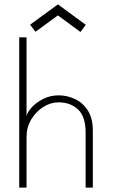

<svg xmlns="http://www.w3.org/2000/svg" viewBox="-20 -859 525 879"><path d="M249 -422.5Q286.5 -422.5 322.5 -406Q358.5 -389.5 381.8 -353.8Q405 -318 405 -261V0H372V-250.5Q372 -326 337 -358.2Q302 -390.5 248 -390.5Q212 -390.5 178.5 -369.5Q145 -348.5 123.2 -312.5Q101.5 -276.5 101.5 -232V0H68V-688H101.5V-326.5Q104.5 -344.5 124.8 -367Q145 -389.5 177.5 -406Q210 -422.5 249 -422.5ZM348.5 -712.5 245 -788.5 142.5 -713.5 118 -746 245 -839 372.5 -745.5Z"/></svg>

Font: League Spartan Thin
Style: Regular
Weight: 100
Foundry: The League of Moveable Type
Version: Version 2.002